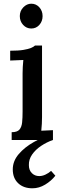

<svg xmlns="http://www.w3.org/2000/svg" viewBox="-20 -756 336 1037"><path d="M43 -42Q73 -42 85 -56Q97 -70 99.5 -95Q102 -120 102 -153V-360Q102 -377 103 -394.5Q104 -412 106 -432Q89 -431 70 -430.5Q51 -430 35 -429V-482Q80 -482 106.5 -486.5Q133 -491 147.5 -497Q162 -503 169 -510H207V-124Q207 -106 206 -87.5Q205 -69 203 -50Q219 -51 235.5 -51.5Q252 -52 266 -53V0H43ZM149 -602Q123 -602 105 -621.5Q87 -641 87 -669Q87 -697 106 -716.5Q125 -736 149 -736Q175 -736 192.5 -716.5Q210 -697 210 -669Q210 -641 192.5 -621.5Q175 -602 149 -602ZM155 261Q107 261 78 233.5Q49 206 49 159Q49 114 81 76.5Q113 39 163 11Q213 -17 266 -33V0Q232 12 202 32Q172 52 153.5 78.5Q135 105 136 136Q136 163 152 179Q168 195 192 195Q208 195 224.5 187.5Q241 180 256 167L279 193Q257 221 224 241Q191 261 155 261Z"/></svg>

Font: Lora Medium
Style: Regular
Weight: 500
Designer: Olga Karpushina, Alexei Vanyashin (Cyrillic)
Foundry: Cyreal
Version: Version 3.004